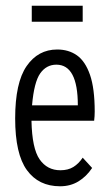

<svg xmlns="http://www.w3.org/2000/svg" viewBox="-20 -641 390 671"><path d="M190 10Q115 10 74 -46.5Q33 -103 33 -227Q33 -352 73 -410Q113 -468 180 -468Q220 -468 249 -447.5Q278 -427 294.5 -379.5Q311 -332 311 -251Q311 -235 309 -219H90Q92 -122 118.5 -84Q145 -46 191 -46Q218 -46 236.5 -57.5Q255 -69 269 -90L302 -54Q282 -24 254 -7Q226 10 190 10ZM92 -273H252Q252 -415 177 -415Q142 -415 120.5 -384.5Q99 -354 92 -273ZM91 -565V-621H269V-565Z"/></svg>

Font: Inconsolata ExtraCondensed
Style: Regular
Weight: 400
Width: 2
Monospace: yes
Designer: Raph Levien, Cyreal, Brenton Simpson
Foundry: Raph Levien, Cyreal, Google
Version: Version 3.001; ttfautohint (v1.8.2.53-6de2)